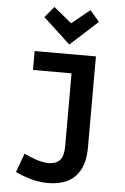

<svg xmlns="http://www.w3.org/2000/svg" viewBox="-63 -818 685 1052"><g transform="rotate(5 280.0 -292.0)"><path d="M244 190Q194 190 149 177.5Q104 165 62 145L100 41Q128 55 166.5 68Q205 81 236 81Q274 81 296 59Q318 37 318 -21V-420H106V-524H443V-26Q443 55 416 102.5Q389 150 344.5 170Q300 190 244 190ZM292 -576 143 -714 193 -774 292 -693 391 -774 443 -714Z"/></g></svg>

Font: Ubuntu Sans Mono SemiBold
Style: Regular
Weight: 600
Monospace: yes
Designer: Dalton Maag Ltd
Foundry: Dalton Maag Ltd
Version: Version 1.006